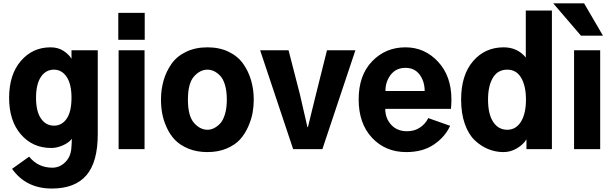

<svg xmlns="http://www.w3.org/2000/svg" viewBox="-20 -887 3656 1142"><path d="M194.3 -305.7Q194.3 -224.6 223.6 -182.1Q252.9 -139.6 300.8 -139.6Q348.6 -139.6 377 -181.6Q405.3 -223.6 405.3 -305.7Q405.3 -386.7 376.5 -429.7Q347.7 -472.7 300.8 -472.7Q252 -472.7 223.1 -429.2Q194.3 -385.7 194.3 -305.7ZM34.2 -304.7Q34.2 -443.4 104 -524.4Q173.8 -605.5 280.3 -605.5Q326.2 -605.5 358.4 -584Q390.6 -562.5 405.3 -537.1V-587.9H561.5V-88.9Q561.5 77.1 493.7 155.8Q425.8 234.4 288.1 234.4Q134.8 234.4 51.8 117.2L153.3 44.9Q207 110.4 291 110.4Q335 110.4 367.7 78.1Q400.4 45.9 404.3 -4.9Q407.2 -40 407.2 -61.5Q389.6 -38.1 354 -22.5Q318.4 -6.8 285.2 -6.8Q173.8 -6.8 104 -87.9Q34.2 -168.9 34.2 -304.7Z M683.6 -650.4V-810.5H840.8V-650.4ZM685.5 0V-587.9H839.8V0Z M1097.7 -293.9Q1097.7 -197.3 1133.8 -156.2Q1169.9 -115.2 1213.9 -115.2Q1232.4 -115.2 1250.5 -123.5Q1268.6 -131.8 1287.1 -149.9Q1305.7 -168 1317.4 -205.6Q1329.1 -243.2 1329.1 -293.9Q1329.1 -345.7 1317.9 -382.8Q1306.6 -419.9 1287.6 -438.5Q1268.6 -457 1250.5 -464.8Q1232.4 -472.7 1213.9 -472.7Q1169.9 -472.7 1133.8 -432.1Q1097.7 -391.6 1097.7 -293.9ZM937.5 -293.9Q937.5 -354.5 953.1 -408.7Q968.8 -462.9 1000.5 -507.8Q1032.2 -552.7 1087.4 -579.1Q1142.6 -605.5 1213.9 -605.5Q1285.2 -605.5 1339.8 -579.1Q1394.5 -552.7 1426.3 -507.8Q1458 -462.9 1473.6 -408.7Q1489.3 -354.5 1489.3 -293.9Q1489.3 -254.9 1482.4 -216.3Q1475.6 -177.7 1456.5 -134.3Q1437.5 -90.8 1408.2 -58.1Q1378.9 -25.4 1328.6 -3.9Q1278.3 17.6 1213.9 17.6Q1150.4 17.6 1100.6 -2.9Q1050.8 -23.4 1020.5 -55.2Q990.2 -86.9 971.2 -129.4Q952.1 -171.9 944.8 -211.9Q937.5 -252 937.5 -293.9Z M1527.3 -587.9H1696.3L1763.7 -326.2Q1793 -202.1 1808.6 -130.9H1811.5Q1817.4 -157.2 1835 -227.1Q1852.5 -296.9 1859.4 -326.2L1924.8 -587.9H2093.8L1897.5 0H1723.6Z M2113.3 -295.9Q2113.3 -439.5 2193.4 -522.5Q2273.4 -605.5 2391.6 -605.5Q2505.9 -605.5 2585.4 -520Q2665 -434.6 2665 -295.9Q2665 -267.6 2662.1 -239.3H2271.5Q2271.5 -183.6 2306.6 -145Q2341.8 -106.4 2401.4 -106.4Q2445.3 -106.4 2478 -128.4Q2510.7 -150.4 2527.3 -184.6L2657.2 -138.7Q2627.9 -73.2 2561.5 -27.8Q2495.1 17.6 2396.5 17.6Q2272.5 17.6 2192.9 -67.4Q2113.3 -152.3 2113.3 -295.9ZM2272.5 -345.7H2505.9Q2505.9 -402.3 2476.1 -442.9Q2446.3 -483.4 2391.6 -483.4Q2335.9 -483.4 2304.2 -442.4Q2272.5 -401.4 2272.5 -345.7Z M2722.7 -294.9Q2722.7 -440.4 2793.5 -522.9Q2864.3 -605.5 2975.6 -605.5Q3057.6 -605.5 3107.4 -544.9V-824.2H3262.7V0H3111.3V-58.6Q3093.8 -28.3 3055.7 -5.4Q3017.6 17.6 2974.6 17.6Q2927.7 17.6 2884.3 0Q2840.8 -17.6 2803.7 -52.7Q2766.6 -87.9 2744.6 -150.4Q2722.7 -212.9 2722.7 -294.9ZM2882.8 -294.9Q2882.8 -208 2913.6 -161.6Q2944.3 -115.2 2997.1 -115.2Q3048.8 -115.2 3078.6 -163.1Q3108.4 -210.9 3108.4 -294.9Q3108.4 -375 3080.1 -423.8Q3051.8 -472.7 2997.1 -472.7Q2940.4 -472.7 2911.6 -424.3Q2882.8 -376 2882.8 -294.9Z M3394.5 0V-587.9H3549.8V0ZM3270.5 -867.2H3454.1L3566.4 -674.8H3435.5Z"/></svg>

Font: Gothic A1 Black
Style: Regular
Weight: 900
Version: Version 2.50